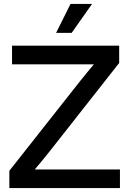

<svg xmlns="http://www.w3.org/2000/svg" viewBox="-20 -961 660 981"><path d="M27.8 0V-88.4L388.7 -545.9Q405.8 -567.4 423.6 -589.1Q441.4 -610.8 459.5 -632.3H41.5V-727.5H588.9V-639.2L235.4 -189.9Q216.8 -166.5 197.3 -142.6Q177.7 -118.7 157.7 -95.2H592.8V0ZM266.6 -793 340.3 -940.9H450.2L346.2 -793Z"/></svg>

Font: Inter Display Medium
Style: Regular
Weight: 500
Designer: Rasmus Andersson
Foundry: rsms
Version: Version 4.001;git-9221beed3